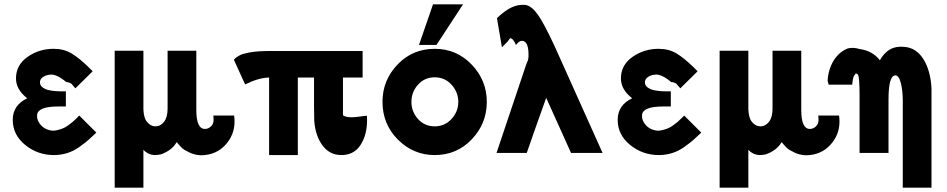

<svg xmlns="http://www.w3.org/2000/svg" viewBox="-20 -708 4384 889"><path d="M39 -153Q39 -221 106 -253Q54 -293 54 -345Q54 -407 107.5 -444.5Q161 -482 228 -482Q276 -482 311.5 -460.5Q347 -439 389 -398L409 -378L329 -299L311 -320Q299 -328 287 -328Q239 -368 209 -362Q191 -360 178 -350.5Q165 -341 165 -327Q165 -319 168.5 -313Q172 -307 178.5 -302.5Q185 -298 192 -295Q199 -292 209 -290Q219 -288 227.5 -287Q236 -286 246.5 -285.5Q257 -285 262.5 -285Q268 -285 276 -285Q284 -285 285 -285V-215H250Q158 -215 152 -178Q150 -160 158 -145Q178 -108 222 -103Q236 -102 258 -109Q269 -112 279.5 -117.5Q290 -123 301 -131.5Q312 -140 317.5 -144.5Q323 -149 334.5 -160.5Q346 -172 347 -173L426 -94Q403 -72 390 -60.5Q377 -49 349.5 -29Q322 -9 292 0.5Q262 10 230 10Q154 10 96.5 -37Q39 -84 39 -153Z M511 161V-473H644V-205V-203Q645 -162 661.5 -142.5Q678 -123 700 -123Q723 -123 739.5 -144Q756 -165 756 -205V-473H889V-198Q889 -111 929 -111Q944 -111 956.5 -122.5Q969 -134 969 -152L968 -173H1064Q1066 -161 1066 -145Q1066 -83 1023 -36.5Q980 10 911 11Q882 10 857 -2Q832 -14 823 -22.5Q814 -31 798 -50Q776 -11 724 7Q709 10 694 10Q665 8 644 -14V161Z M1063 -431Q1068 -438 1076 -443.5Q1084 -449 1092 -453Q1100 -457 1112.5 -460Q1125 -463 1134.5 -465Q1144 -467 1158.5 -468.5Q1173 -470 1181.5 -470.5Q1190 -471 1205.5 -471.5Q1221 -472 1226.5 -472Q1232 -472 1245 -472Q1258 -472 1259 -472H1659V-349H1568V-174Q1581 -165 1609 -165Q1625 -165 1647.5 -168.5Q1670 -172 1679 -172Q1683 -101 1659 -54Q1629 10 1561 10Q1506 10 1473 -35Q1440 -80 1435 -149Q1434 -171 1434 -218V-349H1359V10H1226V-349Q1177 -348 1115 -317Z M1920 -500 1985 -688H2124L2001 -500ZM1751 -237Q1751 -336 1820.5 -409Q1890 -482 1993 -482Q2094 -482 2164 -409Q2234 -336 2234 -236Q2234 -136 2164.5 -63Q2095 10 1993 10Q1894 10 1822.5 -61.5Q1751 -133 1751 -237ZM1885 -236Q1885 -191 1915.5 -157Q1946 -123 1993 -123Q2039 -123 2070.5 -157Q2102 -191 2102 -236Q2102 -281 2071 -315.5Q2040 -350 1993 -350Q1946 -350 1915.5 -316Q1885 -282 1885 -236Z M2279 0 2417 -411 2426 -432H2425Q2425 -434 2425.5 -436.5Q2426 -439 2426.5 -440Q2427 -441 2427 -442Q2430 -518 2397 -519Q2385 -520 2369 -500Q2356 -531 2342 -531Q2337 -524 2328 -513L2329 -514L2304 -489L2281 -624Q2333 -674 2376 -683Q2395 -687 2414 -685Q2442 -680 2470.5 -640Q2499 -600 2549 -492L2770 0H2624L2509 -255Q2450 -90 2419 0Z M2840 -153Q2840 -221 2907 -253Q2855 -293 2855 -345Q2855 -407 2908.5 -444.5Q2962 -482 3029 -482Q3077 -482 3112.5 -460.5Q3148 -439 3190 -398L3210 -378L3130 -299L3112 -320Q3100 -328 3088 -328Q3040 -368 3010 -362Q2992 -360 2979 -350.5Q2966 -341 2966 -327Q2966 -319 2969.5 -313Q2973 -307 2979.5 -302.5Q2986 -298 2993 -295Q3000 -292 3010 -290Q3020 -288 3028.5 -287Q3037 -286 3047.5 -285.5Q3058 -285 3063.5 -285Q3069 -285 3077 -285Q3085 -285 3086 -285V-215H3051Q2959 -215 2953 -178Q2951 -160 2959 -145Q2979 -108 3023 -103Q3037 -102 3059 -109Q3070 -112 3080.5 -117.5Q3091 -123 3102 -131.5Q3113 -140 3118.5 -144.5Q3124 -149 3135.5 -160.5Q3147 -172 3148 -173L3227 -94Q3204 -72 3191 -60.5Q3178 -49 3150.5 -29Q3123 -9 3093 0.5Q3063 10 3031 10Q2955 10 2897.5 -37Q2840 -84 2840 -153Z M3312 161V-473H3445V-205V-203Q3446 -162 3462.5 -142.5Q3479 -123 3501 -123Q3524 -123 3540.5 -144Q3557 -165 3557 -205V-473H3690V-198Q3690 -111 3730 -111Q3745 -111 3757.5 -122.5Q3770 -134 3770 -152L3769 -173H3865Q3867 -161 3867 -145Q3867 -83 3824 -36.5Q3781 10 3712 11Q3683 10 3658 -2Q3633 -14 3624 -22.5Q3615 -31 3599 -50Q3577 -11 3525 7Q3510 10 3495 10Q3466 8 3445 -14V161Z M3817 -316Q3814 -326 3812 -334Q3815 -387 3840 -427.5Q3865 -468 3906 -484Q3931 -490 3960 -481Q4020 -473 4054 -429Q4085 -483 4132 -490Q4148 -493 4167 -491Q4222 -487 4255 -435Q4288 -383 4293 -301V161H4160V-243Q4160 -288 4151 -323.5Q4142 -359 4126 -359Q4094 -359 4094 -247V0H3960V-264Q3960 -311 3958 -333.5Q3956 -356 3953.5 -361Q3951 -366 3944 -368Q3940 -368 3939 -362Q3929 -357 3926 -316Z"/></svg>

Font: Coval
Style: ExtraBold
Weight: 800
Foundry: Context Ltd
Version: Version 001.000